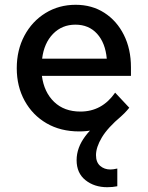

<svg xmlns="http://www.w3.org/2000/svg" viewBox="-20 -533 618 802"><path d="M461 -146 520 -83Q481 -34 427.5 -9Q374 16 311 16Q233 16 174.5 -18Q116 -52 83 -112Q50 -172 50 -248Q50 -324 82 -384Q114 -444 170 -478.5Q226 -513 296 -513Q364 -513 416 -479.5Q468 -446 497.5 -387Q527 -328 527 -252V-216H155Q164 -148 206 -107.5Q248 -67 316 -67Q406 -67 461 -146ZM295 -430Q239 -430 201.5 -391.5Q164 -353 156 -288H426Q420 -354 385.5 -392Q351 -430 295 -430ZM470 171V245Q460 247 449.5 248Q439 249 428 249Q374 249 337 219.5Q300 190 300 136Q300 84 336.5 35.5Q373 -13 440 -53L487 -48Q430 0 405.5 41Q381 82 381 115Q381 145 398.5 160Q416 175 441 175Q446 175 454 174Q462 173 470 171Z"/></svg>

Font: Wix Madefor Text Medium
Style: Regular
Weight: 500
Designer: Dalton Maag Ltd
Foundry: Dalton Maag Ltd
Version: Version 3.100